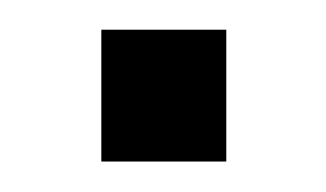

<svg xmlns="http://www.w3.org/2000/svg" viewBox="-20 -106 214 126"><path d="M46.5 -86.5H128.5V0H46.5Z"/></svg>

Font: Overused Grotesk Book
Style: Regular
Weight: 375
Version: Version 0.004